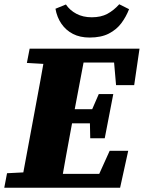

<svg xmlns="http://www.w3.org/2000/svg" viewBox="-33 -880 674 900"><path d="M-13 0 0 -68 137 -75H153L146 0ZM63 0 129 -355Q143 -429 156.5 -503.5Q170 -578 183 -652H371L304 -298Q290 -223 276.5 -148.5Q263 -74 250 0ZM93 -585 106 -652H254L247 -577H231ZM180 0 186 -65H506L410 -16L481 -173H568L530 0ZM225 -302 231 -368H420L414 -302ZM284 -587 290 -652H621L596 -481H511L497 -642L565 -587ZM390 -232 388 -326 390 -347 430 -439H498L458 -232ZM387 -704Q342 -704 309 -721Q276 -738 255 -768.5Q234 -799 227 -839L276 -859Q294 -832 325 -815.5Q356 -799 397 -799Q440 -799 470 -815Q500 -831 526 -860L572 -837Q558 -801 535.5 -771Q513 -741 477 -722.5Q441 -704 387 -704Z"/></svg>

Font: Source Serif 4 Black
Style: Italic
Weight: 900
Italic angle: -12°
Designer: Frank Grießhammer
Foundry: Adobe Systems Incorporated
Version: Version 4.004;hotconv 1.0.116;makeotfexe 2.5.65601